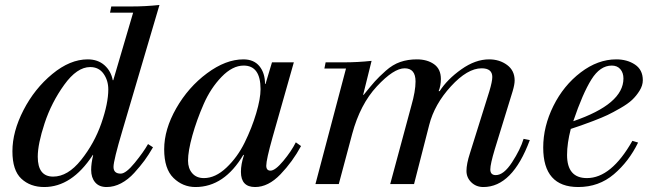

<svg xmlns="http://www.w3.org/2000/svg" viewBox="-20 -741 2632 773"><path d="M132 -110Q132 -30 194 -30Q253 -30 306.5 -97Q360 -164 388 -244.5Q416 -325 416 -381Q416 -417 397 -444Q378 -471 343 -471Q290 -471 238.5 -399.5Q187 -328 159.5 -244.5Q132 -161 132 -110ZM576 -161 596 -148Q578 -117 561.5 -94.5Q545 -72 520.5 -45Q496 -18 467.5 -3Q439 12 409 12Q379 12 363 -7Q347 -26 347 -57Q347 -83 355 -116L353 -118V-116Q269 12 158 12Q102 12 66 -21.5Q30 -55 30 -132Q30 -211 74.5 -297.5Q119 -384 190.5 -443Q262 -502 333 -502Q374 -502 400.5 -478.5Q427 -455 434 -418H436L516 -690H423L428 -715H510Q566 -715 622 -721L473 -216Q437 -95 437 -69Q437 -42 466 -42Q487 -42 522.5 -85.5Q558 -129 576 -161Z M1075 -490H1163L1077 -187Q1052 -98 1052 -74Q1052 -54 1069 -54Q1088 -54 1120.5 -93Q1153 -132 1171 -168L1192 -153Q1158 -90 1109 -39Q1060 12 1007 12Q950 12 950 -49Q950 -80 962 -116L960 -118Q883 12 767 12Q716 12 678.5 -24.5Q641 -61 641 -140Q641 -220 689.5 -305Q738 -390 813.5 -446Q889 -502 960 -502Q1002 -502 1024.5 -474.5Q1047 -447 1047 -403H1049ZM737 -94Q737 -63 754 -43.5Q771 -24 801 -24Q847 -24 891.5 -66Q936 -108 965 -167Q994 -226 1011.5 -285Q1029 -344 1029 -382Q1029 -477 961 -477Q916 -477 872 -431.5Q828 -386 800 -322Q772 -258 754.5 -195.5Q737 -133 737 -94Z M1250 0 1373 -465H1286L1291 -490H1364Q1420 -490 1476 -496L1442 -359H1444Q1473 -395 1489 -413Q1505 -431 1533 -456Q1561 -481 1591.5 -491.5Q1622 -502 1658 -502Q1700 -502 1727.5 -482.5Q1755 -463 1755 -423Q1755 -396 1746 -374H1750Q1781 -422 1837.5 -462Q1894 -502 1949 -502Q1991 -502 2021.5 -479.5Q2052 -457 2052 -417Q2052 -401 2044 -374L1972 -140Q1954 -80 1954 -59Q1954 -36 1976 -36Q2008 -36 2041.5 -87.5Q2075 -139 2088 -182L2113 -177Q2043 12 1926 12Q1897 12 1877.5 -7Q1858 -26 1858 -53Q1858 -81 1872 -124L1950 -373Q1962 -413 1962 -431Q1962 -466 1919 -466Q1862 -466 1795.5 -393.5Q1729 -321 1708 -238L1647 0H1551L1636 -315Q1653 -374 1653 -413Q1653 -466 1609 -466Q1565 -466 1497.5 -393.5Q1430 -321 1398 -202L1344 0Z M2526 -174 2549 -167Q2512 -91 2451.5 -39.5Q2391 12 2308 12Q2167 12 2167 -147Q2167 -232 2208 -314.5Q2249 -397 2318 -449.5Q2387 -502 2461 -502Q2505 -502 2536.5 -481Q2568 -460 2568 -418Q2568 -397 2555 -376Q2542 -355 2525 -339Q2508 -323 2477.5 -305.5Q2447 -288 2426 -278Q2405 -268 2368.5 -254Q2332 -240 2319.5 -236Q2307 -232 2278 -222Q2263 -164 2263 -117Q2263 -24 2343 -24Q2441 -24 2526 -174ZM2490 -425Q2490 -448 2477.5 -462.5Q2465 -477 2443 -477Q2396 -477 2361 -421Q2326 -365 2288 -253Q2490 -322 2490 -425Z"/></svg>

Font: Justus
Style: Italic
Weight: 400
Italic angle: -12°
Version: Version 001.001